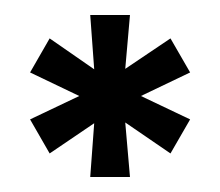

<svg xmlns="http://www.w3.org/2000/svg" viewBox="-20 -824 294 256"><path d="M20.1 -664.8 85.7 -696 20.1 -727.4 46.2 -772.8 105.6 -731.6 100.3 -804H153.3L147 -732.2L207.3 -772.8L233.5 -727.4L167.9 -696L233.5 -664.8L207.3 -619.4L147 -660.7L153.3 -588H100.3L105.6 -659.7L46.2 -619.4Z"/></svg>

Font: Big Shoulders Stencil Display SC Thin
Style: Regular
Weight: 100
Designer: Patric King
Foundry: XO Type Co
Version: Version 2.001